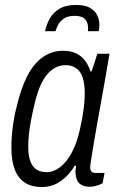

<svg xmlns="http://www.w3.org/2000/svg" viewBox="-20 -743 477 775"><path d="M149 12Q109 12 81.5 -5Q54 -22 40 -57.5Q26 -93 26 -147Q26 -188 31.5 -231Q37 -274 48 -315Q64 -385 89.5 -435Q115 -485 151.5 -511.5Q188 -538 234 -538Q266 -538 287.5 -527.5Q309 -517 323 -498.5Q337 -480 345 -455H350L373 -526H422L401 -404Q396 -377 389 -337Q382 -297 374 -253.5Q366 -210 359.5 -170.5Q353 -131 348.5 -103Q344 -75 344 -68Q344 -57 348.5 -51Q353 -45 366 -45H402L394 -3Q384 2 370 6.5Q356 11 341 11Q318 11 302.5 -1Q287 -13 285 -42Q284 -48 285 -56Q286 -64 287 -73L282 -75Q261 -38 226.5 -13Q192 12 149 12ZM168 -48Q189 -48 210 -60Q231 -72 249.5 -95.5Q268 -119 282.5 -154.5Q297 -190 306 -237Q312 -265 315.5 -288Q319 -311 320.5 -330.5Q322 -350 322 -367Q322 -404 314 -429Q306 -454 288.5 -467Q271 -480 244 -480Q215 -480 190.5 -462Q166 -444 148 -408Q130 -372 118 -317Q110 -283 104.5 -253.5Q99 -224 96.5 -199.5Q94 -175 94 -152Q94 -98 112.5 -73Q131 -48 168 -48ZM287 -723Q322 -723 342 -712Q362 -701 371.5 -683Q381 -665 381 -644Q381 -637 380.5 -630.5Q380 -624 378 -617H335Q337 -639 331.5 -652.5Q326 -666 314 -672.5Q302 -679 281 -679Q254 -679 238.5 -668.5Q223 -658 215 -643.5Q207 -629 204 -617H162Q167 -642 180 -666.5Q193 -691 219 -707Q245 -723 287 -723Z"/></svg>

Font: Archivo Condensed Light
Style: Italic
Weight: 300
Width: 3
Italic angle: -10°
Designer: Hector Gatti
Foundry: Omnibus-Type
Version: Version 2.001